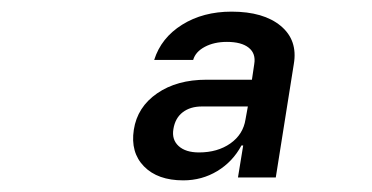

<svg xmlns="http://www.w3.org/2000/svg" viewBox="-20 -760 640 330"><path d="M295 -450Q251 -450 227.5 -474Q204 -498 210 -537Q216 -576 250 -599.5Q284 -623 335 -623H413L417 -650Q420 -668 407.5 -678Q395 -688 370 -688Q348 -688 332 -679.5Q316 -671 312 -657H245Q257 -695 293 -717.5Q329 -740 378 -740Q433 -740 462.5 -715.5Q492 -691 485 -650L454 -455H389L398 -510H395Q380 -482 353.5 -466Q327 -450 295 -450ZM322 -498Q354 -498 376 -513.5Q398 -529 402 -555L406 -577H327Q307 -577 294 -567Q281 -557 278 -538Q275 -520 287 -509Q299 -498 322 -498Z"/></svg>

Font: JetBrains Mono NL
Style: Bold Italic
Weight: 700
Italic angle: -9°
Designer: Philipp Nurullin, Konstantin Bulenkov
Foundry: JetBrains
Version: Version 2.304; ttfautohint (v1.8.4.7-5d5b)